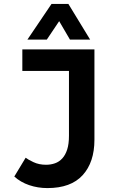

<svg xmlns="http://www.w3.org/2000/svg" viewBox="-20 -752 640 980"><path d="M94 -500H462V-39Q462 76 402 142Q342 208 222 208Q173 208 129 193Q85 178 53 149L111 53Q122 62 150.5 75.5Q179 89 215 89Q239 89 260.5 81.5Q282 74 298 56.5Q314 39 323 11Q332 -17 332 -59V-390H94ZM243 -732H329L440 -550H337L282 -644L219 -550H120Z"/></svg>

Font: PT Mono
Style: Bold
Weight: 700
Monospace: yes
Designer: A.Korolkova, I.Chaeva
Foundry: ParaType Ltd
Version: Version 1.000 OFL